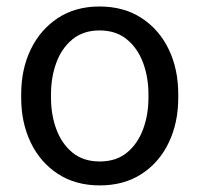

<svg xmlns="http://www.w3.org/2000/svg" viewBox="-20 -558 611 588"><path d="M44.9 -269.5Q44.9 -346.2 74.2 -406.7Q103.5 -467.3 157.2 -502.7Q210.9 -538.1 284.7 -538.1Q359.4 -538.1 413.6 -502.7Q467.8 -467.3 496.8 -406.7Q525.9 -346.2 525.9 -269.5V-258.3Q525.9 -182.1 496.8 -121.3Q467.8 -60.5 413.8 -25.4Q359.9 9.8 285.6 9.8Q211.4 9.8 157.5 -25.4Q103.5 -60.5 74.2 -121.3Q44.9 -182.1 44.9 -258.3ZM136.2 -258.3Q136.2 -206.1 152.8 -161.6Q169.4 -117.2 202.4 -90.3Q235.4 -63.5 285.6 -63.5Q335.4 -63.5 368.4 -90.3Q401.4 -117.2 418 -161.6Q434.6 -206.1 434.6 -258.3V-269.5Q434.6 -321.8 418 -366.2Q401.4 -410.6 368.2 -437.7Q335 -464.8 284.7 -464.8Q235.4 -464.8 202.1 -437.7Q168.9 -410.6 152.6 -366.2Q136.2 -321.8 136.2 -269.5Z"/></svg>

Font: Heebo
Style: Regular
Weight: 400
Designer: Oded Ezer
Foundry: Ezer Type House
Version: Version 3.100